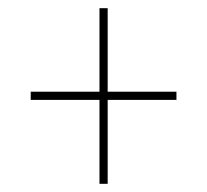

<svg xmlns="http://www.w3.org/2000/svg" viewBox="-20 -592 505 469"><path d="M223 -143V-348H55V-368H223V-572H243V-368H411V-348H243V-143Z"/></svg>

Font: Noto Serif Display Condensed SemiBold
Style: Regular
Weight: 600
Width: 3
Designer: Monotype Design Team
Foundry: Monotype Imaging Inc.
Version: Version 2.009